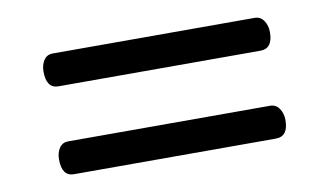

<svg xmlns="http://www.w3.org/2000/svg" viewBox="-42 -577 730 426"><g transform="rotate(-10 323.0 -364.0)"><path d="M68 -266Q68 -281 75 -291.5Q82 -302 95 -302H550Q563 -302 570.5 -291Q578 -280 578 -265Q578 -228 550 -228H95Q68 -228 68 -266ZM68 -464Q68 -479 75 -489.5Q82 -500 95 -500H550Q563 -500 570.5 -489Q578 -478 578 -463Q578 -426 550 -426H95Q68 -426 68 -464Z"/></g></svg>

Font: Happy Monkey
Style: Regular
Weight: 400
Version: Version 1.001